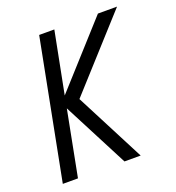

<svg xmlns="http://www.w3.org/2000/svg" viewBox="-124 -769 797 869"><g transform="rotate(-20 275.0 -335.0)"><path d="M328 0 165 -315 104 0H31L161 -670H234L176 -373L444 -670H536L233 -335L406 0Z"/></g></svg>

Font: Lode Term
Style: Italic
Weight: 400
Italic angle: -11°
Monospace: yes
Designer: Belleve Invis
Foundry: Belleve Invis
Version: Version 29.2.0